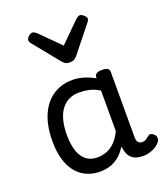

<svg xmlns="http://www.w3.org/2000/svg" viewBox="-154 -951 932 1075"><g transform="rotate(-20 312.0 -414.0)"><path d="M258 17Q201 17 157 -10.5Q113 -38 88 -94Q63 -150 63 -235Q63 -287 72.5 -331Q82 -375 101 -410Q120 -445 147 -469Q174 -493 209 -506Q244 -519 286 -519Q318 -519 352 -508.5Q386 -498 416 -481V-486Q416 -501 427 -508Q438 -515 460 -515Q482 -515 492.5 -508.5Q503 -502 503 -488V-96Q503 -83 507 -74.5Q511 -66 518 -62Q525 -58 534 -58Q544 -58 550.5 -60.5Q557 -63 563.5 -68Q570 -73 579 -80Q586 -86 595 -83.5Q604 -81 613 -73Q622 -63 623 -52Q624 -41 619 -33Q608 -17 591 -6Q574 5 554.5 11Q535 17 515 17Q492 17 475 12Q458 7 446 -3.5Q434 -14 427.5 -29Q421 -44 418 -63Q418 -64 417 -67.5Q416 -71 416 -75Q393 -38 366.5 -18Q340 2 312 9.5Q284 17 258 17ZM151 -239Q151 -184 164 -144.5Q177 -105 203.5 -84Q230 -63 270 -63Q299 -63 325.5 -73Q352 -83 375 -106Q398 -129 416 -166V-408Q385 -427 356 -433.5Q327 -440 295 -440Q269 -440 247 -432Q225 -424 207 -408Q189 -392 176.5 -368Q164 -344 157.5 -312Q151 -280 151 -239ZM449 -845Q458 -845 471 -833.5Q484 -822 484 -811Q484 -809 483 -805.5Q482 -802 477 -795L350 -636Q344 -630 335 -623Q326 -616 306 -616Q287 -616 278 -623Q269 -630 264 -636L135 -795Q131 -802 130 -805.5Q129 -809 129 -811Q129 -822 141.5 -833.5Q154 -845 164 -845Q170 -845 176 -841.5Q182 -838 189 -833L306 -716L424 -833Q430 -838 436 -841.5Q442 -845 449 -845Z"/></g></svg>

Font: Playwrite DE Grund
Style: Regular
Weight: 400
Designer: Veronika Burian, José Scaglione
Foundry: TypeTogether
Version: Version 1.002